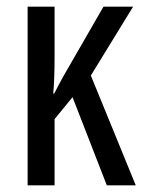

<svg xmlns="http://www.w3.org/2000/svg" viewBox="-20 -557 432 577"><path d="M380 -537H291L170 -327Q164 -316 157 -303Q150 -290 143 -276H140Q144 -319 144 -383V-537H63V0H144V-199L198 -265L301 0H388L253 -330Z"/></svg>

Font: Noto Sans Display Condensed
Style: Regular
Weight: 400
Width: 3
Designer: Monotype Design Team
Foundry: Monotype Imaging Inc.
Version: Version 1.900